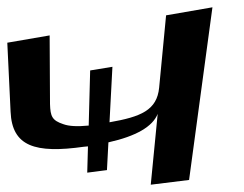

<svg xmlns="http://www.w3.org/2000/svg" viewBox="-75 -518 668 526"><path d="M225 -183 233 -335 172 -325 168 -174C137 -171 114 -172 98 -178C68 -188 63 -199 62 -233L61 -421L-55 -401L-46 -212C-42 -117 21 -97 155 -116L166 -117L164 -45L218 -52L222 -128C298 -145 343 -171 357 -206L338 -12L443 -25L507 -498L380 -476L361 -278C355 -216 311 -198 225 -183Z"/></svg>

Font: Gamestation Warped
Style: Regular
Weight: 400
Designer: Jonas Hecksher
Foundry: Jonas Hecksher, Playtypeª, e-types AS
Version: Version 1.003